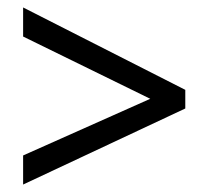

<svg xmlns="http://www.w3.org/2000/svg" viewBox="-20 -617 560 515"><path d="M42 -122V-200L383 -352L42 -519V-597L477 -376V-326Z"/></svg>

Font: Noto Sans Tamil SemiCondensed
Style: Regular
Weight: 400
Width: 4
Designer: Jelle Bosma - Monotype Design Team
Foundry: Monotype Imaging Inc.
Version: Version 2.004